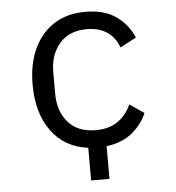

<svg xmlns="http://www.w3.org/2000/svg" viewBox="-50 -575 699 761"><g transform="rotate(-5 300.0 -194.0)"><path d="M282 10Q188 -2 136 -74Q84 -146 84 -258Q84 -340 112 -400.5Q140 -461 192 -494.5Q244 -528 317 -528Q392 -528 439 -495Q486 -462 508 -409L444 -375Q430 -415 397.5 -437Q365 -459 317 -459Q247 -459 208.5 -414.5Q170 -370 170 -302V-214Q170 -146 208 -101.5Q246 -57 319 -57Q371 -57 405.5 -81Q440 -105 459 -147L516 -108Q496 -62 456.5 -30Q417 2 355 10V140H282Z"/></g></svg>

Font: Lilex Nerd Font
Style: Regular
Weight: 400
Designer: Mike Abbink, Paul van der Laan, Pieter van Rosmalen, Mikhael Khrustik
Foundry: Mikhael Khrustik
Version: Version 2.400; ttfautohint (v1.8.4.7-5d5b);Nerd Fonts 3.3.0